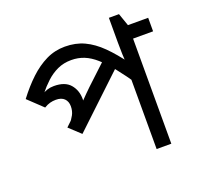

<svg xmlns="http://www.w3.org/2000/svg" viewBox="-121 -817 969 946"><g transform="rotate(-20 363.0 -344.0)"><path d="M726 -622V-551H621V0H544V-396L566 -332Q525 -392 491 -434.5Q457 -477 426.5 -504Q396 -531 365 -543.5Q334 -556 298 -556Q258 -556 225.5 -541Q193 -526 166 -501Q139 -476 116 -447L108 -445Q124 -455 139.5 -460Q155 -465 174 -465Q232 -465 259 -433.5Q286 -402 286 -356Q286 -345 285 -335Q284 -325 282 -320L265 -326Q277 -339 288 -351Q299 -363 311.5 -375Q324 -387 337 -400L461 -516L510 -463L226 -195L167 -250L249 -328L213 -285L183 -262Q198 -279 208.5 -298.5Q219 -318 219 -343Q219 -368 204 -383Q189 -398 160 -398Q144 -398 129 -394Q114 -390 98 -380L22 -452Q62 -505 104 -544.5Q146 -584 192 -606.5Q238 -629 291 -629Q347 -629 392 -608Q437 -587 479 -545.5Q521 -504 567 -441L549 -446Q546 -470 545 -498Q544 -526 544 -558V-688H597L620 -622Z"/></g></svg>

Font: lbangla25
Style: Book
Weight: 400
Designer: Jelle Bosma - Monotype Design Team
Foundry: Monotype Imaging Inc.
Version: Version 2.003